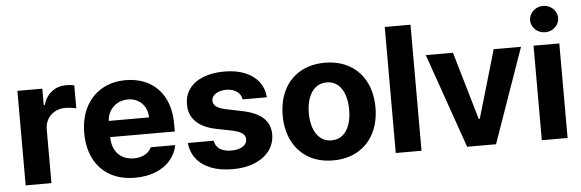

<svg xmlns="http://www.w3.org/2000/svg" viewBox="-49 -905 3249 1073"><g transform="rotate(-5 1576.0 -368.0)"><path d="M56.6 -530.3H196.3V-438.5H202.1Q216.3 -486.8 250.5 -512.5Q284.7 -538.1 330.1 -538.1Q355 -538.1 376 -533.2V-404.3Q365.2 -407.2 347.2 -409.7Q329.1 -412.1 314.5 -412.1Q282.2 -412.1 256.3 -397.9Q230.5 -383.8 215.8 -358.6Q201.2 -333.5 201.2 -301.8V0H56.6Z M408.2 -262.7Q408.2 -344.2 439.7 -406.5Q471.2 -468.8 529.3 -502.9Q587.4 -537.1 664.1 -537.1Q735.4 -537.1 791.7 -507.1Q848.1 -477.1 880.6 -416.5Q913.1 -356 913.1 -268.6V-227.5H550.8Q550.8 -188 565.7 -158.7Q580.6 -129.4 608.2 -113.5Q635.7 -97.7 672.9 -97.7Q708.5 -97.7 734.4 -112.1Q760.3 -126.5 771.5 -151.4H909.2Q898.9 -102.5 867.2 -65.9Q835.4 -29.3 784.9 -9.3Q734.4 10.7 669.9 10.7Q589.4 10.7 530.5 -22.5Q471.7 -55.7 439.9 -117.4Q408.2 -179.2 408.2 -262.7ZM776.4 -318.4Q776.4 -350.1 762.5 -375.2Q748.5 -400.4 723.6 -414.6Q698.7 -428.7 667 -428.7Q634.8 -428.7 608.6 -414.1Q582.5 -399.4 567.1 -374Q551.8 -348.6 550.8 -318.4Z M1219.7 -434.6Q1196.3 -434.6 1177.5 -427.5Q1158.7 -420.4 1147.9 -408Q1137.2 -395.5 1137.7 -379.9Q1136.2 -342.3 1206.1 -327.1L1300.8 -307.6Q1377.9 -291.5 1415.8 -256.3Q1453.6 -221.2 1454.1 -164.1Q1453.6 -112.3 1424.1 -72.8Q1394.5 -33.2 1341.3 -11.2Q1288.1 10.7 1218.8 10.7Q1147.9 10.7 1096.2 -9.5Q1044.4 -29.8 1014.9 -67.6Q985.4 -105.5 979.5 -157.2H1125Q1129.9 -126 1154.3 -109.9Q1178.7 -93.8 1218.8 -93.8Q1258.3 -93.8 1282.5 -108.9Q1306.6 -124 1306.6 -149.4Q1306.6 -169.9 1289.3 -182.9Q1272 -195.8 1234.4 -204.1L1146.5 -221.7Q1071.3 -236.3 1032.2 -274.9Q993.2 -313.5 994.1 -372.1Q993.7 -422.4 1021 -459.7Q1048.3 -497.1 1099.1 -517.1Q1149.9 -537.1 1217.8 -537.1Q1283.7 -537.1 1333 -517.1Q1382.3 -497.1 1410.4 -460.2Q1438.5 -423.3 1442.4 -373H1306.6Q1302.2 -400.9 1278.8 -417.7Q1255.4 -434.6 1219.7 -434.6Z M1521.5 -263.7Q1521.5 -345.2 1553 -407.2Q1584.5 -469.2 1643.3 -503.2Q1702.1 -537.1 1781.2 -537.1Q1860.4 -537.1 1919.4 -503.2Q1978.5 -469.2 2010.3 -407.2Q2042 -345.2 2042 -263.7Q2042 -182.1 2010.3 -119.9Q1978.5 -57.6 1919.4 -23.4Q1860.4 10.7 1781.2 10.7Q1702.1 10.7 1643.6 -23.4Q1585 -57.6 1553.2 -119.9Q1521.5 -182.1 1521.5 -263.7ZM1894.5 -263.7Q1894.5 -311 1881.8 -347.9Q1869.1 -384.8 1843.8 -405.8Q1818.4 -426.8 1782.2 -426.8Q1745.6 -426.8 1720 -405.8Q1694.3 -384.8 1681.2 -347.9Q1668 -311 1668 -263.7Q1668 -216.8 1681.2 -179.9Q1694.3 -143.1 1720 -122.3Q1745.6 -101.6 1782.2 -101.6Q1818.4 -101.6 1843.8 -122.3Q1869.1 -143.1 1881.8 -179.7Q1894.5 -216.3 1894.5 -263.7Z M2277.3 0H2132.8V-707H2277.3Z M2695.3 0H2533.2L2347.7 -530.3H2500L2611.3 -149.4H2617.2L2728.5 -530.3H2881.8Z M2952.1 -530.3H3096.7V0H2952.1ZM2945.3 -672.9Q2945.3 -692.9 2955.8 -710Q2966.3 -727.1 2984.6 -737.1Q3002.9 -747.1 3024.4 -747.1Q3045.4 -747.1 3063.5 -737.1Q3081.5 -727.1 3092 -710Q3102.5 -692.9 3102.5 -672.9Q3102.5 -653.3 3092 -636.5Q3081.5 -619.6 3063.5 -609.6Q3045.4 -599.6 3024.4 -599.6Q3002.9 -599.6 2984.6 -609.6Q2966.3 -619.6 2955.8 -636.5Q2945.3 -653.3 2945.3 -672.9Z"/></g></svg>

Font: WEMIX Pretendard
Style: Bold
Weight: 700
Designer: Base glyphs from Inter by Rasmus Andersson; Hangeul glyphs from Noto Sans CJK(Source Han Sans) by Jang Soo-young and Kan
Foundry: Kil Hyung-jin
Version: Version 1.000